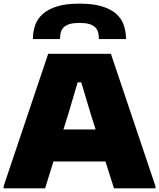

<svg xmlns="http://www.w3.org/2000/svg" viewBox="-25 -1036 875 1056"><path d="M-5 -12 240 -740H585L830 -12V0H602L555 -148H269L223 0H-5ZM501 -324 473 -412 422 -583H402L351 -410L324 -324ZM519 -821Q519 -842 514.5 -858.5Q510 -875 498 -886.5Q486 -898 465.5 -904Q445 -910 412 -910Q380 -910 359 -904Q338 -898 326 -886.5Q314 -875 309.5 -858.5Q305 -842 305 -821H156Q156 -861 168 -896.5Q180 -932 209.5 -958.5Q239 -985 288 -1000.5Q337 -1016 412 -1016Q486 -1016 535.5 -1001Q585 -986 614.5 -959.5Q644 -933 656 -897.5Q668 -862 668 -821Z"/></svg>

Font: Encode Sans Wide
Style: Black
Weight: 900
Designer: Pablo Impallari, Andres Torresi
Foundry: Pablo Impallari, Andres Torresi
Version: Version 1.000; ttfautohint (v1.00) -l 8 -r 50 -G 200 -x 14 -